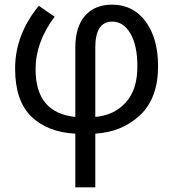

<svg xmlns="http://www.w3.org/2000/svg" viewBox="-20 -566 745 826"><path d="M147 -541 215 -494Q133 -385 133 -268Q133 -80 304 -63V-361Q304 -451 346 -498.5Q388 -546 462 -546Q553 -546 606.5 -473.5Q660 -401 660 -281Q660 -144 583 -71Q506 2 390 9V240H304V9Q185 3 115 -64.5Q45 -132 45 -271Q45 -417 147 -541ZM463 -473Q390 -473 390 -362V-63Q471 -70 521 -125Q571 -180 571 -280Q571 -371 541 -422Q511 -473 463 -473Z"/></svg>

Font: Advent Sans Logo
Style: Regular
Weight: 400
Designer: Types & Symbols
Foundry: Types & Symbols
Version: Version 1.002